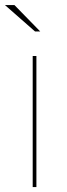

<svg xmlns="http://www.w3.org/2000/svg" viewBox="-27 -758 273 778"><path d="M105.5 0V-531H120.5V0ZM136 -630.5H115L-7 -737.5H31.5Z"/></svg>

Font: Epilogue Thin
Style: Regular
Weight: 250
Designer: Tyler Finck
Foundry: Etcetera Type Co
Version: Version 2.111